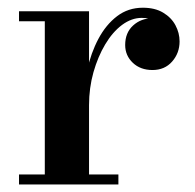

<svg xmlns="http://www.w3.org/2000/svg" viewBox="-20 -490 518 510"><path d="M201.5 -210.5Q201.5 -257.5 211.5 -303.5Q221.5 -349.5 241.5 -387Q261.5 -424.5 291 -447Q320.5 -469.5 359.5 -469.5Q391.5 -469.5 413.2 -456.5Q435 -443.5 446 -423Q457 -402.5 457 -380Q457 -349 437.2 -326.5Q417.5 -304 385 -304Q353 -304 332.8 -323.2Q312.5 -342.5 312.5 -370.5Q312.5 -403 333.5 -422.2Q354.5 -441.5 385 -441.5Q405 -441.5 421.2 -433Q437.5 -424.5 446.8 -410.5Q456 -396.5 456 -380H429.5Q429.5 -397.5 420 -411.5Q410.5 -425.5 393.8 -434Q377 -442.5 356.5 -442.5Q329.5 -442.5 304.2 -423.8Q279 -405 259.5 -372.2Q240 -339.5 228.2 -298Q216.5 -256.5 216.5 -210.5ZM216.5 -460V-26.5H294.5V0H30.5V-26.5H99V-433.5H30.5V-460Z"/></svg>

Font: Bodoni Moda SC 9pt SemiBold
Style: Regular
Weight: 600
Designer: Owen Earl
Foundry: indestructible type
Version: Version 2.005